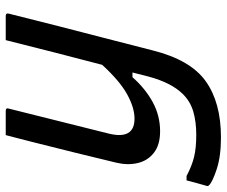

<svg xmlns="http://www.w3.org/2000/svg" viewBox="-92 -492 772 653"><g transform="rotate(-90 293.5 -166.0)"><path d="M160 -532H242Q254 -532 250 -521L165 -181Q144 -94 216 -94Q253 -94 298.5 -119Q344 -144 399 -204Q420 -284 440 -362Q460 -440 483 -532H565Q576 -532 573 -521Q551 -432 531 -354.5Q511 -277 491 -199.5Q471 -122 448 -32Q416 96 343.5 148Q271 200 152 200Q88 200 44 185.5Q0 171 -11 159Q-15 155 -12 149Q-7 132 -3 117Q1 102 6 83H21Q55 101 85.5 108.5Q116 116 161 116Q205 116 239.5 106Q274 96 299 71Q338 32 359 -46Q366 -73 373 -101H357Q318 -57 272 -32Q226 -7 173 -7Q127 -7 100 -28Q73 -49 65 -83Q57 -117 66 -155Q83 -226 100 -295Q117 -364 135 -435Q141 -458 147 -482Q153 -506 160 -532Z"/></g></svg>

Font: Recursive Sn Lnr St
Style: Italic
Weight: 400
Italic angle: -15°
Version: Version 1.079;hotconv 1.0.112;makeotfexe 2.5.65598; ttfautoh